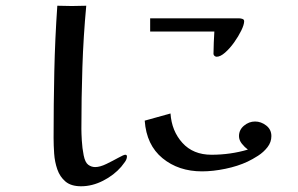

<svg xmlns="http://www.w3.org/2000/svg" viewBox="-20 -667 1040 670"><path d="M423 -121Q423 -112 416 -102Q409 -92 403 -85Q378 -56 340 -36.5Q302 -17 263 -17Q228 -17 208.5 -33.5Q189 -50 180 -76Q171 -102 169 -131Q167 -160 167 -186Q167 -302 169.5 -417Q172 -532 180 -647Q231 -645 281 -647Q271 -540 267.5 -432Q264 -324 264 -217Q264 -203 265.5 -176.5Q267 -150 272 -125Q277 -100 288 -92Q299 -84 312 -84Q329 -84 351.5 -95Q374 -106 393 -116.5Q412 -127 417 -127Q423 -127 423 -121ZM927 -192Q927 -171 913.5 -153.5Q900 -136 880.5 -123.5Q861 -111 844 -103Q810 -87 766.5 -78Q723 -69 685 -69Q603 -69 547 -115Q491 -161 485 -246L575 -271Q579 -210 616.5 -168.5Q654 -127 718 -127Q784 -127 845 -145Q834 -153 824 -165.5Q814 -178 814 -192Q814 -214 831.5 -228.5Q849 -243 870 -243Q891 -243 909 -229Q927 -215 927 -192ZM832 -593Q832 -581 822 -560.5Q812 -540 797 -519Q782 -498 765.5 -483.5Q749 -469 736 -469Q732 -469 728.5 -472Q725 -475 725 -479Q725 -499 726 -518.5Q727 -538 728 -557H504V-603H815Q820 -603 826 -601Q832 -599 832 -593Z"/></svg>

Font: Kaisei Decol Medium
Style: Regular
Weight: 500
Designer: Font-Kai, 金井和夫
Foundry: KAZUO KANAI
Version: Version 5.003